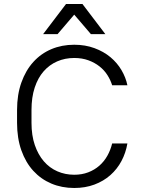

<svg xmlns="http://www.w3.org/2000/svg" viewBox="-20 -930 710 957"><path d="M350 7Q288 7 236 -15Q184 -37 146 -78.5Q108 -120 86.5 -180.5Q65 -241 65 -318V-382Q65 -458 86.5 -518.5Q108 -579 146 -621Q184 -663 236 -685Q288 -707 350 -707Q405 -707 451 -690Q497 -673 530.5 -645Q564 -617 585.5 -580.5Q607 -544 615 -505H539Q531 -531 515.5 -555.5Q500 -580 476 -599Q452 -618 420.5 -629.5Q389 -641 350 -641Q304 -641 265 -624Q226 -607 197.5 -574.5Q169 -542 153 -493.5Q137 -445 137 -382V-318Q137 -255 153.5 -207Q170 -159 198.5 -126Q227 -93 266 -76Q305 -59 350 -59Q388 -59 419.5 -71Q451 -83 475 -104Q499 -125 515 -153.5Q531 -182 539 -215H615Q607 -168 585.5 -127.5Q564 -87 530 -57Q496 -27 450.5 -10Q405 7 350 7ZM350 -857 267 -760H195L309 -910H391L505 -760H433Z"/></svg>

Font: PT Root UI Web
Style: Regular
Weight: 400
Designer: Vitaly Kuzmin
Foundry: ParaType Ltd.
Version: Version 1.000W